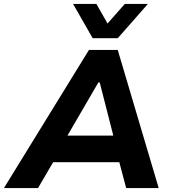

<svg xmlns="http://www.w3.org/2000/svg" viewBox="-49 -960 882 980"><path d="M-29 0 405 -705H552L761 0H595L543 -196L600 -132H182L259 -195L145 0ZM453 -539 275 -233 256 -268H570L538 -234L460 -539ZM424 -765 324 -940H443L500 -840L588 -940H706L552 -765Z"/></svg>

Font: Nunito Sans 6pt ExtraBold
Style: Italic
Weight: 800
Italic angle: -9°
Version: Version 3.101;gftools[0.9.27]